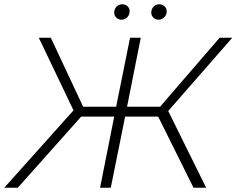

<svg xmlns="http://www.w3.org/2000/svg" viewBox="-46 -876 1104 896"><path d="M857 0 692 -332H538L471 0H421L487 -332H333L37 0H-26L297 -361L135 -700H191L342 -378H496L561 -700H611L547 -378H701L979 -700H1038L739 -358L916 0ZM694 -784Q680 -784 670 -793.5Q660 -803 660 -817Q660 -834 671 -845Q682 -856 697 -856Q711 -856 721.5 -847Q732 -838 732 -823Q732 -807 720.5 -795.5Q709 -784 694 -784ZM521 -784Q507 -784 497 -793.5Q487 -803 487 -817Q487 -834 498 -845Q509 -856 525 -856Q539 -856 549 -847Q559 -838 559 -823Q559 -807 548 -795.5Q537 -784 521 -784Z"/></svg>

Font: Montserrat Light
Style: Italic
Weight: 300
Italic angle: -11.3°
Designer: Julieta Ulanovsky
Foundry: Julieta Ulanovsky
Version: Version 9.000; ttfautohint (v1.8.4.7-5d5b)